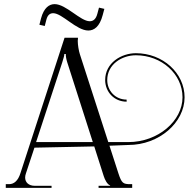

<svg xmlns="http://www.w3.org/2000/svg" viewBox="-20 -911 915 931"><path d="M478 -838 486 -868 460 -874 452 -844C445 -817 431 -808 415 -808C370 -808 300 -891 245 -891C219 -891 193 -874 179 -822L171 -791L197 -785L205 -816C211 -839 223 -847 238 -847C281 -847 351 -763 408 -763C436 -763 463 -781 478 -838ZM293 -728 79 -71C68 -36 49 -18 24 -18H8V0H230V-10H149C118.7 -10 101.9 -27 101.9 -50.2C101.9 -56.7 103.3 -63.7 106 -71L147 -195L437 -201L483 -57C488.8 -38.9 500 -17 514 -12V-10H458V0H621V-18H613C577 -18 570 -22 554 -71L510.8 -204.5L602 -208C752.7 -208 875 -317.6 875 -439C875 -557.1 769.3 -653 639 -653C568 -653 490 -606 490 -523C490 -466 533 -418 594 -418V-428C539 -428 500 -471 500 -523C500 -599 571 -643 639 -643C763.8 -643 865 -551.6 865 -439C865 -325.3 747.2 -222 602 -222H505.1L367 -649C362.1 -664 357 -693 357 -713C357 -717 358 -720 358 -723V-728ZM430 -222H155L282 -609C288.9 -630 292 -643 292 -649H299C299 -638 300.9 -625 306 -609Z"/></svg>

Font: FoglihtenNo04
Style: Regular
Weight: 500
Designer: gluk (gluksza@wp.pl)
Foundry: gluk (gluksza@wp.pl)
Version: Version 0.70